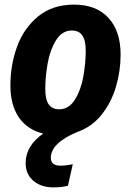

<svg xmlns="http://www.w3.org/2000/svg" viewBox="-20 -568 567 831"><path d="M200 115Q200 149 241 149Q265 149 295 143L274 236Q247 243 211 243Q158 243 124.5 214.5Q91 186 91 138Q91 63 167 10Q99 -6 62 -59.5Q25 -113 25 -199Q25 -287 54 -366.5Q83 -446 145 -497Q207 -548 301 -548Q396 -548 449 -491Q502 -434 502 -332Q502 -261 482 -193Q462 -125 420 -72Q378 -19 315 3Q200 51 200 115ZM176 -183Q176 -137 191 -116Q206 -95 236 -95Q278 -95 304 -136.5Q330 -178 340.5 -236Q351 -294 351 -348Q351 -394 336 -415Q321 -436 291 -436Q249 -436 223 -394.5Q197 -353 186.5 -295Q176 -237 176 -183Z"/></svg>

Font: Fira Sans Condensed
Style: Bold Italic
Weight: 700
Width: 3
Italic angle: -8°
Designer: Carrois Corporate & Edenspiekermann AG
Foundry: Carrois Corporate GbR & Edenspiekermann AG
Version: Version 4.203